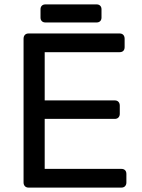

<svg xmlns="http://www.w3.org/2000/svg" viewBox="-20 -852 646 872"><path d="M110 0Q99 0 93 -6.5Q87 -13 87 -23V-676Q87 -687 93 -693.5Q99 -700 110 -700H523Q534 -700 540 -693.5Q546 -687 546 -676V-638Q546 -627 540 -621Q534 -615 523 -615H183V-396H501Q512 -396 518 -389.5Q524 -383 524 -372V-335Q524 -325 518 -318.5Q512 -312 501 -312H183V-85H531Q542 -85 548 -79Q554 -73 554 -62V-23Q554 -13 548 -6.5Q542 0 531 0ZM186 -750Q176 -750 170 -756Q164 -762 164 -772V-810Q164 -820 170 -826Q176 -832 186 -832H419Q429 -832 435 -826Q441 -820 441 -810V-772Q441 -762 435 -756Q429 -750 419 -750Z"/></svg>

Font: DVN-Rubik
Style: Regular
Weight: 400
Designer: Hubert and Fischer
Foundry: Hubert & Fischer
Version: Version 2.102